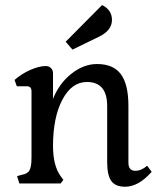

<svg xmlns="http://www.w3.org/2000/svg" viewBox="-20 -708 622 741"><path d="M362.3 -566.4Q412.1 -590.8 412.1 -630.9Q412.1 -669.9 374 -688.5L233.4 -546.9L259.8 -516.6ZM565.4 -44.9 547.9 -68.4Q525.4 -48.8 502.9 -48.8Q475.6 -48.8 475.6 -80.1V-298.8Q475.6 -382.8 446.3 -421.9Q417 -460.9 354.5 -460.9Q302.7 -460.9 255.4 -423.3Q208 -385.7 184.6 -326.2V-424.8Q184.6 -437.5 176.8 -445.3Q168.9 -453.1 156.2 -453.1Q130.9 -453.1 96.7 -438Q62.5 -422.9 36.1 -399.4L44.9 -375H84Q101.6 -375 101.6 -355.5V-100.6Q101.6 -65.4 94.2 -51.3Q86.9 -37.1 63.5 -33.2L45.9 -28.3L54.7 0H213.9L224.6 -13.7L213.9 -28.3Q184.6 -69.3 184.6 -144.5Q184.6 -254.9 220.7 -323.2Q256.8 -391.6 315.4 -391.6Q393.6 -391.6 393.6 -298.8V-83Q393.6 -31.2 409.7 -9.3Q425.8 12.7 462.9 12.7Q514.6 12.7 565.4 -44.9Z"/></svg>

Font: Kurale
Style: Regular
Weight: 400
Version: 1.0; ttfautohint (v1.3)